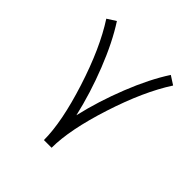

<svg xmlns="http://www.w3.org/2000/svg" viewBox="-166 -761 863 863"><g transform="rotate(45 265.0 -330.0)"><path d="M436.5 -634.8 477.5 -608.4Q404.3 -495.6 346.7 -317.1Q289.1 -138.7 289.1 -24.4H240.2Q240.2 -138.7 183.1 -317.1Q126 -495.6 52.7 -608.4L93.8 -634.8Q146.5 -553.7 192.4 -437.5Q238.3 -321.3 264.6 -206.5Q291 -320.8 337.2 -437Q383.3 -553.2 436.5 -634.8Z"/></g></svg>

Font: AzarMehrMonospaced
Style: SerifRegular
Weight: 1
Designer: Amin Abedi
Version: Version 1.00